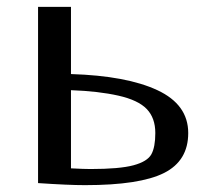

<svg xmlns="http://www.w3.org/2000/svg" viewBox="-20 -530 618 560"><path d="M187 -39V-267Q268 -264 325.5 -251Q383 -238 408 -212Q433 -186 433 -142Q433 -101 421.5 -80Q410 -59 369.5 -48Q329 -37 244 -37Q225 -37 187 -39ZM187 -314V-510H91V4Q180 10 228 10Q388 10 458.5 -25.5Q529 -61 529 -142Q529 -225 439 -267Q349 -309 187 -314Z"/></svg>

Font: LXGW Marker Gothic
Style: Regular
Weight: 400
Version: Version 1.001